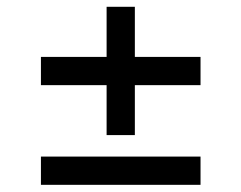

<svg xmlns="http://www.w3.org/2000/svg" viewBox="-20 -567 696 554"><path d="M98.1 -33.7V-115.2H558.6V-33.7ZM98.1 -321.3V-402.8H558.6V-321.3ZM287.6 -177.2V-547.4H369.1V-177.2Z"/></svg>

Font: Inter 17pt
Style: Regular
Weight: 400
Version: Version 4.001;git-66647c0bb